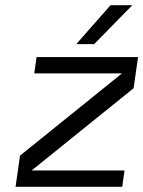

<svg xmlns="http://www.w3.org/2000/svg" viewBox="-20 -720 552 740"><path d="M102 -63H460L451 0H40L57 -120L450 -437H112L121 -500H512L495 -380ZM274 -550 406 -700H490L343 -550Z"/></svg>

Font: Fivo Sans Modern
Style: Italic
Weight: 400
Designer: Alexander Slobzheninov
Foundry: Alexander Slobzheninov
Version: 1.0